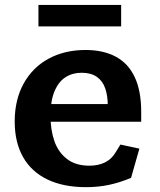

<svg xmlns="http://www.w3.org/2000/svg" viewBox="-20 -762 660 794"><path d="M40.8 -259.2Q40.8 -349.7 77.9 -416.6Q115 -483.6 181.3 -519.5Q247.7 -555.3 333.1 -555.3Q407.7 -555.3 459.2 -527.4Q510.8 -499.5 537.3 -442.8Q563.9 -386 563.9 -300.3V-258.5H177.1V-331.6H443.5L425.8 -304.7V-322.4Q425.8 -365.9 415.2 -396.5Q404.6 -427.2 380.5 -444.1Q356.5 -461.1 317.3 -461.1Q279.8 -461.1 251 -442.7Q222.2 -424.3 205.5 -384.6Q188.8 -344.9 188.8 -284.2Q188.8 -224.8 204.9 -178.6Q221 -132.4 256.9 -104.6Q292.8 -76.8 349.8 -76.8Q387.2 -76.8 415 -90.8Q442.9 -104.8 460.4 -135.5L477.9 -164.2L556.4 -147.3L522 -26.5Q474.6 -6.7 429.8 2.7Q385.1 12 335.9 12Q242.2 12 175.9 -19.9Q109.6 -51.8 75.2 -112.8Q40.8 -173.8 40.8 -259.2ZM139 -741.6H481V-652.8H139Z"/></svg>

Font: Monaspace Xenon Var
Style: Regular
Weight: 400
Designer: Riley Cran and the Lettermatic Team
Version: Version 1.000 (Monaspace Xenon Var)